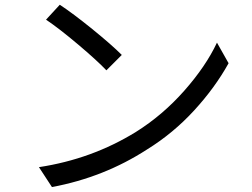

<svg xmlns="http://www.w3.org/2000/svg" viewBox="-20 -753 1040 792"><path d="M169.9 -671.9 226.6 -733.4Q280.3 -698.2 360.4 -633.3Q440.4 -568.4 482.4 -526.4L418.9 -462.9Q379.9 -503.9 301.8 -569.8Q223.6 -635.7 169.9 -671.9ZM194.3 18.6 140.6 -63.5Q359.4 -96.7 541 -209Q651.4 -278.3 740.2 -378.9Q829.1 -479.5 875 -577.1L922.9 -492.2Q867.2 -391.6 780.8 -297.4Q694.3 -203.1 586.9 -136.7Q409.2 -21.5 194.3 18.6Z"/></svg>

Font: Gen Shin Gothic Monospace Regular
Style: Regular
Weight: 400
Designer: [Source Han Sans]
Ryoko NISHIZUKA  (kana & ideographs); Paul D. Hunt (Latin, Greek & Cyrillic); Wenlong ZHANG  (bopomofo
Version: Version 1.002.20150607